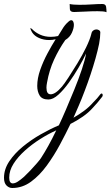

<svg xmlns="http://www.w3.org/2000/svg" viewBox="-127 -624 552 959"><path d="M-66 315Q-82 315 -94.5 302.5Q-107 290 -107 264Q-107 221 -80.5 181.5Q-54 142 -12.5 108Q29 74 76.5 47Q124 20 167 2Q182 -29 202.5 -77Q223 -125 244.5 -177.5Q266 -230 282 -278Q298 -326 303 -357Q289 -327 266.5 -288Q244 -249 217.5 -212Q191 -175 164.5 -151Q138 -127 115 -127Q83 -127 71 -147Q59 -167 59 -195Q59 -233 74 -275.5Q89 -318 110.5 -358Q132 -398 151 -428Q136 -424 118 -424Q92 -424 68.5 -434Q45 -444 33 -463Q25 -477 25 -482Q24 -484 26 -484Q26 -484 33 -479Q49 -462 73 -451Q97 -440 127 -440Q135 -440 144.5 -441Q154 -442 163 -444Q171 -456 184 -478Q196 -499 214 -515Q222 -523 229 -523Q235 -523 238.5 -516.5Q242 -510 242 -500Q242 -483 232 -460.5Q222 -438 199 -424Q167 -378 143 -326Q119 -274 108 -212Q105 -197 105 -186Q105 -153 126 -153Q150 -153 183 -192Q194 -205 215 -237Q236 -269 260 -308.5Q284 -348 303 -387Q322 -426 329 -454Q331 -466 338.5 -471.5Q346 -477 354 -477Q362 -477 368 -473Q374 -469 374 -462Q374 -438 368 -405Q361 -371 350 -332Q339 -293 325 -251Q311 -209 296 -170Q281 -130 266 -95.5Q251 -61 240 -36Q268 -52 293.5 -71Q319 -90 338 -112Q349 -123 358 -133Q367 -143 375 -154Q378 -157 380 -157Q386 -157 386 -148Q386 -143 382 -139Q360 -110 337 -86Q316 -62 286.5 -41.5Q257 -21 225 -5Q202 43 172.5 98Q143 153 107 202.5Q71 252 28 283.5Q-15 315 -66 315ZM-63 292Q-52 292 -38 283Q-24 274 -7 259Q7 246 25 227Q43 208 58 190.5Q73 173 78 165Q95 139 114.5 104Q134 69 154 27Q114 45 73 71Q32 97 -3 128.5Q-38 160 -59.5 194Q-81 228 -81 263Q-81 292 -63 292ZM405 -563Q399 -566 386.5 -567Q374 -568 360 -568Q329 -568 294.5 -566Q260 -564 243 -564Q223 -564 222 -578Q221 -592 221 -604Q229 -602 242 -601Q255 -600 270 -600Q301 -600 331.5 -602Q362 -604 384 -604Q401 -604 403 -590Q405 -576 405 -563Z"/></svg>

Font: Birthstone Bounce
Style: Regular
Weight: 400
Designer: Robert E. Leuschke
Foundry: Rob Leuschke
Version: Version 1.010; ttfautohint (v1.8.3)